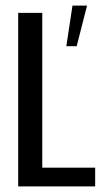

<svg xmlns="http://www.w3.org/2000/svg" viewBox="-20 -666 373 686"><path d="M45 -620H131V-67H320V0H45ZM217 -501 239 -646H291L254 -501Z"/></svg>

Font: Smooch Sans Thin SemiBold
Style: Regular
Weight: 600
Version: Version 1.010